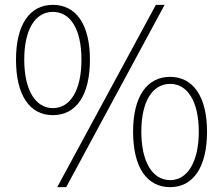

<svg xmlns="http://www.w3.org/2000/svg" viewBox="-20 -759 920 792"><path d="M198 -284C294 -284 351 -365 351 -513C351 -658 294 -739 198 -739C103 -739 46 -658 46 -513C46 -365 103 -284 198 -284ZM198 -313C126 -313 80 -388 80 -513C80 -638 126 -710 198 -710C271 -710 316 -638 316 -513C316 -388 271 -313 198 -313ZM216 13H253L659 -739H623ZM682 13C776 13 834 -68 834 -216C834 -361 776 -442 682 -442C586 -442 529 -361 529 -216C529 -68 586 13 682 13ZM682 -16C609 -16 563 -91 563 -216C563 -341 609 -413 682 -413C753 -413 800 -341 800 -216C800 -91 753 -16 682 -16Z"/></svg>

Font: Source Han Sans JP ExtraLight
Style: Regular
Weight: 250
Designer: Ryoko NISHIZUKA 西塚涼子 (kana, bopomofo & ideographs); Paul D. Hunt (Latin, Greek & Cyrillic); Sandoll Communications 산돌커뮤니
Foundry: Adobe
Version: Version 2.001;hotconv 1.0.107;makeotfexe 2.5.65593